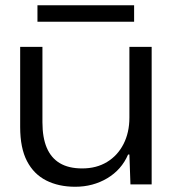

<svg xmlns="http://www.w3.org/2000/svg" viewBox="-20 -704 667 733"><path d="M267 9Q204 9 156.5 -15Q109 -39 83 -89Q57 -139 57 -219V-525H142V-237Q142 -179 158.5 -140Q175 -101 208.5 -81Q242 -61 294 -61Q348 -61 388.5 -85.5Q429 -110 451.5 -154Q474 -198 474 -255V-525H559V0H478L474 -114H469Q444 -56 389.5 -23.5Q335 9 267 9ZM123 -621V-684H492V-621Z"/></svg>

Font: Mona Sans SemiExpanded
Style: Regular
Weight: 400
Width: 6
Designer: Deni Anggara
Foundry: GitHub
Version: Version 2.000